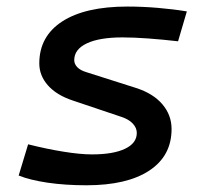

<svg xmlns="http://www.w3.org/2000/svg" viewBox="-20 -547 626 577"><path d="M239.7 9.8Q176.3 9.8 123 2Q69.8 -5.9 36.1 -19.5L64.5 -113.3Q121.1 -99.1 171.1 -91.1Q221.2 -83 256.3 -83Q320.3 -83 355.7 -99.9Q391.1 -116.7 391.1 -147.5Q391.1 -162.6 379.2 -175.5Q367.2 -188.5 344.7 -195.8L198.2 -245.1Q149.9 -261.2 124 -290.5Q98.1 -319.8 98.1 -356.4Q98.1 -438 167.2 -482.7Q236.3 -527.3 362.8 -527.3Q407.2 -527.3 453.9 -523.4Q500.5 -519.5 541.5 -512.7L515.1 -422.9Q469.2 -428.2 425.5 -431.4Q381.8 -434.6 348.1 -434.6Q278.8 -434.6 241 -416.7Q203.1 -398.9 203.1 -366.2Q203.1 -354.5 212.4 -345Q221.7 -335.4 239.7 -330.1L388.7 -282.7Q440.4 -266.1 468 -233.6Q495.6 -201.2 495.6 -159.2Q495.6 -78.6 428.7 -34.4Q361.8 9.8 239.7 9.8Z"/></svg>

Font: Cascadia Code PL
Style: Italic
Weight: 400
Italic angle: -10°
Monospace: yes
Designer: Aaron Bell
Foundry: Saja Typeworks
Version: Version 2404.023